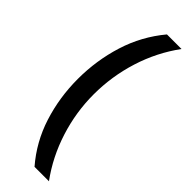

<svg xmlns="http://www.w3.org/2000/svg" viewBox="-291 -725 894 894"><g transform="rotate(45 156.5 -278.0)"><path d="M40 -274Q40 -396 75.5 -509.5Q111 -623 187 -714H283Q214 -620 178.5 -507Q143 -394 143 -275Q143 -159 178.5 -47Q214 65 282 158H187Q111 70 75.5 -41.5Q40 -153 40 -274Z"/></g></svg>

Font: Noto Kufi Arabic Medium
Style: Regular
Weight: 500
Designer: Monotype Design Team, David Williams, Khaled Hosny
Foundry: Google LLC
Version: Version 2.109; ttfautohint (v1.8.4.7-5d5b)